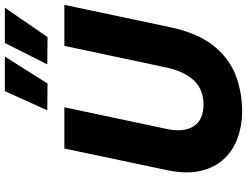

<svg xmlns="http://www.w3.org/2000/svg" viewBox="-136 -896 1041 810"><g transform="rotate(-90 385.0 -490.5)"><path d="M438 -811 325 -812 406 -991H552ZM634 -811 519 -812 609 -991H758ZM320 10Q263 10 211 -8Q159 -26 121.5 -65Q84 -104 69.5 -165.5Q55 -227 74 -313L164 -740H338L247 -311Q231 -237 257.5 -195Q284 -153 350 -153Q413 -153 451.5 -194Q490 -235 506 -311L597 -740H770L676 -295Q652 -181 600.5 -114.5Q549 -48 477 -19Q405 10 320 10Z"/></g></svg>

Font: Be Vietnam Pro ExtraBold
Style: Italic
Weight: 800
Italic angle: -12°
Designer: Lam Bao, Tony Le, Vietanh Nguyen
Foundry: Yellow Type Foundry
Version: Version 1.002; ttfautohint (v1.8.3)